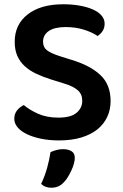

<svg xmlns="http://www.w3.org/2000/svg" viewBox="-20 -643 577 901"><path d="M254 -91Q312 -91 339 -113.5Q366 -136 366 -170Q366 -201 345 -219.5Q324 -238 281 -251L217 -271Q179 -283 148 -298Q117 -313 95 -333.5Q73 -354 61 -381.5Q49 -409 49 -447Q49 -528 110 -575.5Q171 -623 277 -623Q319 -623 354.5 -616.5Q390 -610 416 -598.5Q442 -587 456.5 -570Q471 -553 471 -532Q471 -512 461.5 -497.5Q452 -483 438 -474Q414 -491 374.5 -503.5Q335 -516 288 -516Q236 -516 209 -497.5Q182 -479 182 -447Q182 -421 200.5 -407Q219 -393 259 -380L316 -362Q403 -336 451 -291Q499 -246 499 -169Q499 -128 483 -94Q467 -60 436.5 -35.5Q406 -11 360.5 2.5Q315 16 257 16Q211 16 172.5 8Q134 0 106 -13.5Q78 -27 62.5 -45.5Q47 -64 47 -86Q47 -109 60.5 -125.5Q74 -142 92 -150Q117 -128 158 -109.5Q199 -91 254 -91ZM280 212Q267 226 252.5 232Q238 238 221 238Q191 238 173 220Q191 182 201.5 143.5Q212 105 217 71Q230 65 245 61Q260 57 276 57Q300 57 315.5 66.5Q331 76 331 98Q331 110 326.5 126Q322 142 314.5 158Q307 174 298 188.5Q289 203 280 212Z"/></svg>

Font: Baloo Tammudu 2 SemiBold
Style: Regular
Weight: 600
Designer: Maithili Shingre, Omkar Shende and Ek Type
Foundry: Ek Type
Version: Version 1.640;hotconv 1.0.111;makeotfexe 2.5.65597; ttfautoh